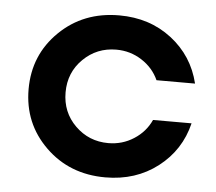

<svg xmlns="http://www.w3.org/2000/svg" viewBox="-43 -557 691 614"><g transform="rotate(5 302.5 -250.0)"><path d="M316.2 10Q201.2 10 124.4 -65Q47.5 -140 47.5 -250Q47.5 -360 124.4 -435Q201.2 -510 316.2 -510Q413.8 -510 484.4 -455.6Q555 -401.2 576.2 -313.8H452.5Q435 -352.5 398.1 -376.2Q361.2 -400 316.2 -400Q253.8 -400 210 -356.9Q166.2 -313.8 166.2 -250Q166.2 -186.2 210 -143.1Q253.8 -100 316.2 -100Q361.2 -100 398.1 -123.8Q435 -147.5 452.5 -186.2H576.2Q555 -98.8 484.4 -44.4Q413.8 10 316.2 10Z"/></g></svg>

Font: Now Medium
Style: Regular
Weight: 500
Designer: Alfredo Marco Pradil
Foundry: Alfredo Marco Pradil
Version: Version 1.002;PS 001.002;hotconv 1.0.88;makeotf.lib2.5.64775